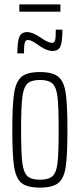

<svg xmlns="http://www.w3.org/2000/svg" viewBox="-20 -846 363 874"><path d="M36 -254Q36 -371 44.5 -423.5Q53 -476 78.5 -497Q104 -518 162 -518Q219 -518 245 -497Q271 -476 279 -423Q287 -370 287 -254Q287 -138 279 -85.5Q271 -33 245 -12.5Q219 8 162 8Q104 8 78.5 -12.5Q53 -33 44.5 -85.5Q36 -138 36 -254ZM247 -254Q247 -358 242 -403Q237 -448 219.5 -465Q202 -482 162 -482Q122 -482 104.5 -465Q87 -448 81.5 -403Q76 -358 76 -254Q76 -151 81.5 -106Q87 -61 104.5 -44.5Q122 -28 162 -28Q202 -28 219.5 -44.5Q237 -61 242 -105.5Q247 -150 247 -254ZM104 -700Q129 -700 168 -673Q199 -651 217 -651Q228 -651 231 -663.5Q234 -676 234 -711H264Q264 -655 255 -634.5Q246 -614 219 -614Q193 -614 160 -637Q142 -650 129.5 -657Q117 -664 106 -664Q96 -664 92.5 -650.5Q89 -637 89 -603H59Q59 -658 68.5 -679Q78 -700 104 -700ZM68 -793V-826H255V-793Z"/></svg>

Font: Saira Ultra Condensed ExLight
Style: Regular
Weight: 200
Width: 1
Designer: Hector Gatti with collaboration of the Omnibus-Type team
Foundry: Omnibus-Type
Version: Version 1.001; ttfautohint (v1.8)